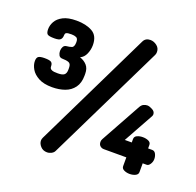

<svg xmlns="http://www.w3.org/2000/svg" viewBox="-140 -920 1140 1114"><g transform="rotate(20 430.5 -363.0)"><path d="M160 -319Q108 -319 76 -336.5Q44 -354 29.5 -379Q15 -404 15 -428Q15 -449 25.5 -456Q36 -463 63 -463Q94 -463 104 -456Q114 -449 114 -431Q114 -419 122 -413.5Q130 -408 141.5 -407Q153 -406 164 -406Q193 -406 204 -415.5Q215 -425 215 -447V-458Q215 -484 199.5 -489.5Q184 -495 161 -495Q145 -495 138.5 -507Q132 -519 132 -533Q132 -547 138.5 -559Q145 -571 161 -572Q175 -573 189.5 -578Q204 -583 204 -613Q204 -635 192 -640.5Q180 -646 163 -646Q151 -646 142 -645Q133 -644 128 -640Q123 -636 123 -625Q123 -609 114 -599.5Q105 -590 76 -590Q41 -590 32.5 -598Q24 -606 24 -628Q24 -652 37 -675.5Q50 -699 80.5 -715Q111 -731 163 -731Q222 -731 261 -709Q300 -687 300 -629Q300 -601 288.5 -574.5Q277 -548 254 -538Q281 -529 298 -510Q315 -491 315 -458V-447Q315 -401 294 -372.5Q273 -344 238 -331.5Q203 -319 160 -319ZM262 46Q237 46 221.5 29Q206 12 206 -7Q206 -16 211 -26L562 -747Q574 -772 604 -772Q625 -772 644 -757.5Q663 -743 663 -719Q663 -708 659 -700L307 21Q302 32 289 39Q276 46 262 46ZM755 0Q736 0 720.5 -7.5Q705 -15 705 -30V-84H566Q553 -84 543 -92.5Q533 -101 533 -118Q533 -127 538 -136L675 -384Q683 -398 694 -403.5Q705 -409 717 -409Q730 -409 748.5 -399Q767 -389 767 -372Q767 -366 764 -360L662 -176H705V-197Q705 -213 720.5 -220Q736 -227 755 -227Q775 -227 790.5 -220Q806 -213 806 -197V-176H831Q846 -176 853.5 -161.5Q861 -147 861 -130Q861 -113 851.5 -98.5Q842 -84 831 -84H806V-30Q806 -15 790.5 -7.5Q775 0 755 0Z"/></g></svg>

Font: Dosis ExtraLight ExtraBold
Style: Regular
Weight: 800
Version: Version 3.001; ttfautohint (v1.8.2)